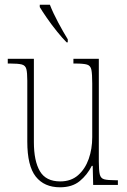

<svg xmlns="http://www.w3.org/2000/svg" viewBox="-20 -786 540 816"><path d="M235 10Q168 10 132 -35.5Q96 -81 96 -184V-443Q96 -477 92 -492.5Q88 -508 72.5 -512Q57 -516 24 -516H13V-536H124V-182Q124 -102 149.5 -58.5Q175 -15 236 -15Q282 -15 312 -41.5Q342 -68 357 -110.5Q372 -153 372 -203V-431Q372 -471 368.5 -489Q365 -507 350 -511.5Q335 -516 300 -516H292V-536H400V-99Q400 -62 404 -45Q408 -28 423 -24Q438 -20 470 -20H481V0H376L374 -81H370Q351 -43 319 -16.5Q287 10 235 10ZM263 -606Q245 -624 222 -652.5Q199 -681 179 -710Q159 -739 149 -756V-766H192Q205 -732 227.5 -690Q250 -648 268 -619V-606Z"/></svg>

Font: Noto Serif Armenian Condensed Thin
Style: Regular
Weight: 100
Width: 3
Designer: Monotype Design Team
Foundry: Monotype Imaging Inc.
Version: Version 2.008; ttfautohint (v1.8.4.7-5d5b)